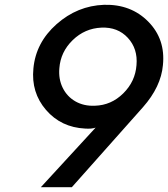

<svg xmlns="http://www.w3.org/2000/svg" viewBox="-20 -779 699 799"><path d="M658 -508Q650 -418 575 -333L279 0H150L378 -248Q362 -242 334 -244Q234 -249 171.5 -321.5Q109 -394 119 -494Q129 -602 215.5 -678.5Q302 -755 413 -759Q525 -762 597 -689Q669 -616 658 -508ZM375 -339Q443 -341 493 -390.5Q543 -440 548 -508Q554 -576 512 -621.5Q470 -667 402 -664Q333 -661 282.5 -612Q232 -563 227 -495Q223 -450 241 -413.5Q259 -377 294 -357Q329 -337 375 -339Z"/></svg>

Font: Orkney Medium
Style: MediumItalic
Weight: 500
Designer: Samuel Oakes and Alfredo Marco Pradil
Foundry: Alfredo Marco Pradil
Version: 1.0; ttfautohint (v1.5)